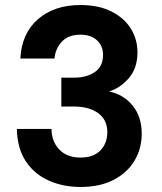

<svg xmlns="http://www.w3.org/2000/svg" viewBox="-20 -732 644 764"><path d="M300 12Q232 12 175 -13Q118 -38 83.5 -89Q49 -140 47 -219H185Q185 -170 215.5 -137.5Q246 -105 300 -105Q352 -105 379.5 -133.5Q407 -162 407 -206Q407 -255 371 -281.5Q335 -308 276 -308H224V-423H276Q324 -423 357 -445Q390 -467 390 -513Q390 -550 365.5 -572Q341 -594 300 -594Q252 -594 226 -566Q200 -538 197 -499H61Q66 -599 131 -655.5Q196 -712 300 -712Q373 -712 424 -686Q475 -660 501 -617.5Q527 -575 527 -524Q527 -461 493 -421.5Q459 -382 414 -368Q472 -356 508 -311.5Q544 -267 544 -200Q544 -142 516 -94Q488 -46 433.5 -17Q379 12 300 12Z"/></svg>

Font: DM Sans ExtraBold
Style: Regular
Weight: 800
Designer: Colophon Foundry, Jonny Pinhorn
Foundry: Colophon Foundry
Version: Version 4.004; ttfautohint (v1.8.4.7-5d5b)